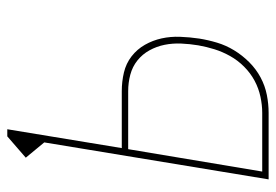

<svg xmlns="http://www.w3.org/2000/svg" viewBox="-138 -638 775 540"><g transform="rotate(-90 250.0 -367.5)"><path d="M16 0 120 -631 77 -683 137 -735H157L104 -413H264Q291 -413 316.5 -407Q342 -401 362 -385.5Q382 -370 394.5 -348Q407 -326 412.5 -301Q418 -276 417 -249Q416 -222 412 -195Q408 -170 400.5 -145Q393 -120 379 -97Q365 -74 345.5 -54.5Q326 -35 302.5 -22.5Q279 -10 253.5 -5Q228 0 203 0ZM38 -18H203Q225 -18 248.5 -23Q272 -28 293.5 -39.5Q315 -51 333 -69Q351 -87 363 -108.5Q375 -130 382 -152.5Q389 -175 393 -198Q397 -222 398 -246Q399 -270 394.5 -292.5Q390 -315 379 -335Q368 -355 350.5 -369Q333 -383 310.5 -389Q288 -395 264 -395H101Z"/></g></svg>

Font: Iosevka SS04 Thin Oblique
Style: Regular
Weight: 100
Italic angle: -9°
Monospace: yes
Designer: Belleve Invis
Foundry: Belleve Invis
Version: Version 19.0.0; ttfautohint (v1.8.4)